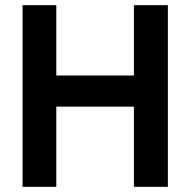

<svg xmlns="http://www.w3.org/2000/svg" viewBox="-20 -720 733 740"><path d="M67 0V-700H197V-429H496V-700H627V0H496V-309H197V0Z"/></svg>

Font: Zen Kaku Gothic New Black
Style: Regular
Weight: 900
Designer: Yoshimichi Ohira
Foundry: Positype
Version: Version 1.001